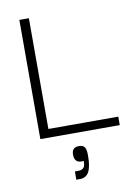

<svg xmlns="http://www.w3.org/2000/svg" viewBox="-87 -621 640 893"><g transform="rotate(-10 233.0 -174.0)"><path d="M443 0V-40H113V-563H68V0ZM217 215C260 215 273 177 273 112C273 76 264 63 239 63C212 63 205 79 205 98C205 127 220 139 249 135C249 156 247 176 215 176H200V215Z"/></g></svg>

Font: OSH Darker Grotesque
Style: Regular
Weight: 400
Designer: Gabriel Lam
Foundry: TypeRant
Version: Version 1.000;Glyphs 3.1.1 (3148)